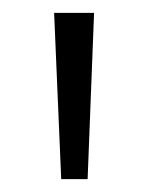

<svg xmlns="http://www.w3.org/2000/svg" viewBox="-20 -734 229 298"><path d="M126 -714 116 -456H75L64 -714Z"/></svg>

Font: Noto Sans Gujarati UI Condensed Light
Style: Regular
Weight: 300
Width: 3
Designer: Jelle Bosma - Monotype Design Team, Universal Thirst
Foundry: Monotype Imaging Inc.
Version: Version 2.106; ttfautohint (v1.8.4.7-5d5b)